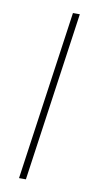

<svg xmlns="http://www.w3.org/2000/svg" viewBox="-73 -625 327 660"><g transform="rotate(10 90.5 -295.5)"><path d="M43 0 127 -591H151L67 0Z"/></g></svg>

Font: Alumni Sans SC Thin
Style: Italic
Weight: 100
Italic angle: -8°
Designer: Robert E. Leuschke
Foundry: Robert E. Leuschke
Version: Version 1.016